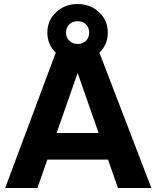

<svg xmlns="http://www.w3.org/2000/svg" viewBox="-20 -940 783 960"><path d="M569.8 0 520 -142.1H216.8L167 0H5.9L258.8 -676.8Q216.8 -717.3 216.8 -776.9Q216.8 -838.4 260.7 -879.2Q304.7 -919.9 368.2 -919.9Q431.6 -919.9 475.3 -879.2Q519 -838.4 519 -776.9Q519 -717.3 477.1 -676.8L736.8 0ZM263.2 -274.9H473.1L368.2 -575.2ZM310.1 -776.9Q310.1 -752 326.7 -736.1Q343.3 -720.2 368.2 -720.2Q393.6 -720.2 409.7 -736.1Q425.8 -752 425.8 -776.9Q425.8 -802.2 409.9 -818.1Q394 -834 368.2 -834Q342.8 -834 326.4 -818.1Q310.1 -802.2 310.1 -776.9Z"/></svg>

Font: Aspekta 400
Style: Bold
Weight: 700
Designer: Ivo Dolenc
Version: Version 2.000